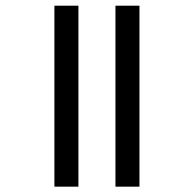

<svg xmlns="http://www.w3.org/2000/svg" viewBox="-20 -623 610 691"><path d="M175.8 48.8V-602.5H262.2V48.8ZM395.5 48.8V-602.5H481.9V48.8ZM329.1 -553.7ZM329.1 0Z"/></svg>

Font: Noto Sans Tamil
Style: Regular
Weight: 400
Designer: Monotype Design team
Foundry: Monotype Imaging Inc.
Version: Version 1.06 uh